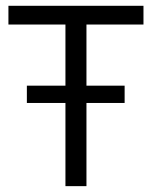

<svg xmlns="http://www.w3.org/2000/svg" viewBox="-20 -636 519 656"><path d="M203.6 -343.3V-552.2H8.8V-616.2H470.2V-552.2H275.4V-343.3H405.8V-284.2H275.4V0H203.6V-284.2H71.8V-343.3Z"/></svg>

Font: XL-Viking
Style: Regular
Weight: 400
Foundry: Ascender Corporation
Version: Version 1.10 March 23, 2015